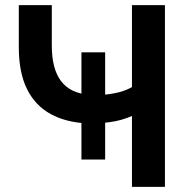

<svg xmlns="http://www.w3.org/2000/svg" viewBox="-20 -725 737 745"><path d="M492 0V-275Q474 -267 451.5 -260.5Q429 -254 405.5 -251Q382 -248 360 -247L388 -264V-106H296V-264L320 -246Q236 -250 176.5 -282.5Q117 -315 85 -379Q53 -443 53 -542V-705H181V-548Q181 -457 217.5 -409.5Q254 -362 330 -357L296 -346V-522H388V-346L353 -356Q388 -356 426 -363.5Q464 -371 492 -387V-705H620V0Z"/></svg>

Font: Nunito Sans 12pt ExtraLight
Style: Regular
Weight: 200
Designer: Vernon Adams
Foundry: Vernon Adams
Version: Version 3.101;gftools[0.9.27]